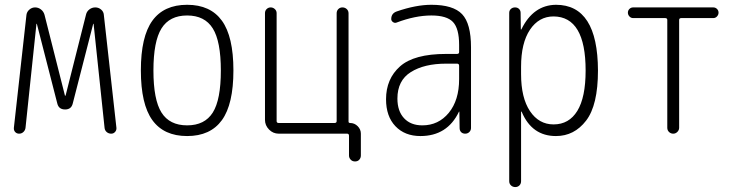

<svg xmlns="http://www.w3.org/2000/svg" viewBox="-20 -550 3040 790"><path d="M58.6 0Q48.8 0 42.5 -6.8Q36.1 -13.7 37.1 -24.4L88.9 -489.3Q90.8 -502 101.1 -510.7Q111.3 -519.5 124.5 -519.5Q137.7 -519.5 148.4 -511.2Q159.2 -502.9 163.1 -489.3L247.1 -157.2Q247.1 -156.2 248 -156.2Q250 -156.2 250 -157.2L334 -490.2Q336.9 -502.9 347.7 -511.2Q358.4 -519.5 372.1 -519.5Q385.7 -519.5 396 -510.7Q406.2 -502 407.2 -489.3L459 -24.4Q460 -14.6 453.6 -7.3Q447.3 0 437.5 0Q426.8 0 418.9 -6.8Q411.1 -13.7 410.2 -24.4L365.2 -451.2Q365.2 -452.1 364.3 -452.1Q363.3 -452.1 363.3 -451.2L279.3 -124Q273.4 -99.6 248 -99.6Q221.7 -99.6 215.8 -124L131.8 -451.2Q131.8 -452.1 130.9 -452.1Q129.9 -452.1 129.9 -451.2L85 -24.4Q84 -14.6 76.7 -7.3Q69.3 0 58.6 0Z M855.5 -433.1Q822.3 -486.3 750 -486.3Q677.7 -486.3 644.5 -433.1Q611.3 -379.9 611.3 -259.8Q611.3 -139.6 644.5 -86.9Q677.7 -34.2 750 -34.2Q822.3 -34.2 855.5 -86.9Q888.7 -139.6 888.7 -259.8Q888.7 -379.9 855.5 -433.1ZM893.1 -55.7Q845.7 9.8 750 9.8Q654.3 9.8 606.9 -55.7Q559.6 -121.1 559.6 -260.3Q559.6 -399.4 606.9 -464.8Q654.3 -530.3 750 -530.3Q845.7 -530.3 893.1 -464.8Q940.4 -399.4 940.4 -260.3Q940.4 -121.1 893.1 -55.7Z M1127 0Q1103.5 0 1086.9 -17.1Q1070.3 -34.2 1070.3 -56.6V-496.1Q1070.3 -505.9 1077.1 -512.7Q1084 -519.5 1093.8 -519.5Q1103.5 -519.5 1110.8 -512.7Q1118.2 -505.9 1118.2 -496.1V-51.8Q1118.2 -43.9 1127 -43.9H1356.4Q1365.2 -43.9 1365.2 -51.8V-495.1Q1365.2 -505.9 1372.1 -512.7Q1378.9 -519.5 1388.7 -519.5Q1399.4 -519.5 1406.7 -512.7Q1414.1 -505.9 1414.1 -495.1V-49.8Q1414.1 -43.9 1420.9 -43.9Q1438.5 -43.9 1451.7 -30.8Q1464.8 -17.6 1464.8 0V89.8Q1464.8 99.6 1458.5 106.9Q1452.1 114.3 1440.9 114.3Q1429.7 114.3 1422.9 106.9Q1416 99.6 1416 89.8V8.8Q1416 0 1408.2 0Z M1815.4 -288.1Q1725.6 -288.1 1670.4 -253.4Q1615.2 -218.8 1615.2 -144.5Q1615.2 -92.8 1642.6 -63.5Q1669.9 -34.2 1717.8 -34.2Q1784.2 -34.2 1826.7 -85.9Q1869.1 -137.7 1869.1 -224.6V-279.3Q1869.1 -288.1 1860.4 -288.1ZM1710 9.8Q1645.5 9.8 1606.9 -30.8Q1568.4 -71.3 1568.4 -141.6Q1568.4 -225.6 1626 -276.9Q1683.6 -328.1 1815.4 -328.1H1860.4Q1869.1 -328.1 1869.1 -335.9V-365.2Q1869.1 -432.6 1843.8 -459.5Q1818.4 -486.3 1754.9 -486.3Q1688.5 -486.3 1611.3 -457Q1604.5 -454.1 1597.2 -459Q1589.8 -463.9 1589.8 -471.7Q1589.8 -495.1 1612.3 -502.9Q1691.4 -530.3 1754.9 -530.3Q1844.7 -530.3 1881.3 -491.7Q1918 -453.1 1918 -355.5V-23.4Q1918 -13.7 1911.1 -6.8Q1904.3 0 1894 0Q1883.8 0 1877.4 -6.3Q1871.1 -12.7 1871.1 -23.4L1870.1 -89.8Q1870.1 -90.8 1869.1 -90.8Q1868.2 -90.8 1868.2 -89.8Q1820.3 9.8 1710 9.8Z M2124 -275.4V-245.1Q2124 -147.5 2160.6 -92.8Q2197.3 -38.1 2257.8 -38.1Q2321.3 -38.1 2355.5 -93.8Q2389.6 -149.4 2389.6 -259.8Q2389.6 -481.4 2257.8 -482.4Q2197.3 -482.4 2160.6 -427.7Q2124 -373 2124 -275.4ZM2075.2 195.3V-497.1Q2075.2 -506.8 2082 -513.2Q2088.9 -519.5 2099.1 -519.5Q2109.4 -519.5 2115.7 -513.2Q2122.1 -506.8 2122.1 -497.1L2123 -429.7Q2123 -428.7 2124 -428.7Q2126 -428.7 2126 -430.7Q2174.8 -529.3 2267.6 -530.3Q2439.5 -530.3 2440.4 -259.8Q2440.4 -117.2 2391.6 -53.7Q2342.8 9.8 2267.6 9.8Q2168.9 9.8 2127 -88.9Q2127 -90.8 2126 -90.8Q2124 -90.8 2124 -89.8V195.3Q2124 206.1 2117.2 212.9Q2110.4 219.7 2100.1 219.7Q2089.8 219.7 2082.5 212.9Q2075.2 206.1 2075.2 195.3Z M2585 -475.6Q2576.2 -475.6 2569.8 -482.4Q2563.5 -489.3 2563.5 -498Q2563.5 -506.8 2569.8 -513.2Q2576.2 -519.5 2585 -519.5H2915Q2923.8 -519.5 2930.2 -513.2Q2936.5 -506.8 2936.5 -498Q2936.5 -489.3 2930.2 -482.4Q2923.8 -475.6 2915 -475.6H2783.2Q2774.4 -475.6 2774.4 -467.8V-24.4Q2774.4 -14.6 2767.1 -7.3Q2759.8 0 2750 0Q2740.2 0 2732.9 -6.8Q2725.6 -13.7 2725.6 -24.4V-467.8Q2725.6 -475.6 2716.8 -475.6Z"/></svg>

Font: Rounded-X Mgen+ 2m light
Style: Regular
Weight: 200
Designer: [Source Han Sans]
Ryoko NISHIZUKA  (kana & ideographs); Paul D. Hunt (Latin, Greek & Cyrillic); Wenlong ZHANG  (bopomofo
Version: Version 1.059.20150602